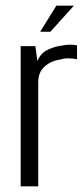

<svg xmlns="http://www.w3.org/2000/svg" viewBox="-20 -658 293 678"><path d="M53 0V-495H105L112 -442Q123 -470 148 -482Q173 -494 198 -497Q226 -503 252 -498V-449Q248 -450 238 -451Q228 -452 216.5 -452Q205 -452 195 -448Q161 -444 138 -423.5Q115 -403 115 -368V0ZM122 -546 179 -638H241L158 -546Z"/></svg>

Font: Alumni Sans
Style: Regular
Weight: 400
Designer: Robert E. Leuschke
Foundry: Robert E. Leuschke
Version: Version 1.018